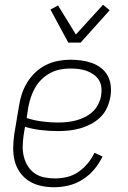

<svg xmlns="http://www.w3.org/2000/svg" viewBox="-20 -779 540 807"><path d="M207 8Q179 8 151.5 2Q124 -4 101.5 -18.5Q79 -33 63.5 -55Q48 -77 41.5 -103.5Q35 -130 35.5 -158.5Q36 -187 40 -215L60 -335Q64 -361 72.5 -386Q81 -411 95 -433.5Q109 -456 129 -475Q149 -494 173.5 -506Q198 -518 224 -523Q250 -528 275 -528Q298 -528 321 -525Q344 -522 365.5 -514.5Q387 -507 404.5 -493.5Q422 -480 432.5 -461Q443 -442 445.5 -418.5Q448 -395 444 -372Q440 -349 430 -326.5Q420 -304 402 -286.5Q384 -269 362 -257.5Q340 -246 317 -239.5Q294 -233 270.5 -230.5Q247 -228 225 -228Q189 -228 154 -232Q119 -236 85 -246L79 -209Q76 -187 75.5 -164Q75 -141 80.5 -119.5Q86 -98 97.5 -80Q109 -62 126.5 -50Q144 -38 166 -33.5Q188 -29 211 -29Q236 -29 261.5 -35Q287 -41 309 -56Q331 -71 348.5 -92Q366 -113 377 -137L411 -121Q397 -92 376 -67Q355 -42 327.5 -24.5Q300 -7 269 0.5Q238 8 207 8ZM225 -264Q243 -264 262 -266Q281 -268 300 -273Q319 -278 337 -287Q355 -296 369.5 -309.5Q384 -323 393 -341Q402 -359 405 -377Q408 -395 406 -412.5Q404 -430 395 -443.5Q386 -457 372.5 -466.5Q359 -476 343 -481.5Q327 -487 310 -489Q293 -491 275 -491Q254 -491 233 -487Q212 -483 192 -472.5Q172 -462 155.5 -446Q139 -430 128 -411Q117 -392 110 -371Q103 -350 99 -329L92 -283Q123 -273 156.5 -268.5Q190 -264 225 -264ZM267 -600 192 -739 224 -756 299 -634 413 -759 441 -736 319 -600Z"/></svg>

Font: Iosevka Term Curly Extralight
Style: Italic
Weight: 200
Italic angle: -9°
Designer: Belleve Invis
Foundry: Belleve Invis
Version: Version 32.3.0